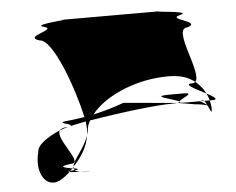

<svg xmlns="http://www.w3.org/2000/svg" viewBox="-44 -810 789 643"><g transform="rotate(-5 350.5 -488.5)"><path d="M69 -325C52 -264 79 -208 123 -220C136 -224 151 -234 167 -249C163 -250 160 -251 169 -252C172 -255 175 -257 178 -260C153 -265 125 -270 176 -276C218 -276 129 -363 147 -391C102 -371 69 -348 69 -325ZM105 -697C49 -714 174 -729 123 -741C80 -753 243 -759 176 -759H527C455 -759 627 -753 584 -741C528 -729 658 -714 602 -697C550 -697 640 -540 613 -513C590 -531 561 -542 506 -539C403 -534 307 -489 264 -434C300 -442 335 -452 367 -464L547 -448C542 -448 538 -447 527 -447C479 -447 364 -434 251 -415C246 -406 242 -397 241 -388C241 -380 237 -372 236 -365C237 -372 238 -380 238 -387C238 -394 237 -403 236 -413C216 -409 196 -405 180 -401C209 -409 110 -416 191 -422C205 -424 217 -426 233 -428C213 -520 152 -697 105 -697ZM147 -391C151 -396 162 -400 176 -400C177 -400 177 -401 178 -401C168 -398 157 -394 147 -391ZM167 -249C168 -250 168 -251 169 -252C172 -253 177 -253 185 -254C189 -250 193 -248 204 -246C188 -247 175 -248 167 -249ZM178 -260C178 -260 182 -266 182 -266C182 -266 182 -260 182 -260ZM178 -401H180ZM182 -260C182 -258 184 -256 185 -254H191C202 -256 194 -258 182 -260ZM182 -266C209 -293 231 -328 236 -365C222 -324 185 -288 182 -266ZM204 -246C210 -245 220 -244 232 -244C246 -244 224 -245 204 -246ZM527 -478C448 -478 543 -461 554 -452C559 -461 613 -478 571 -478ZM547 -448 608 -438C614 -438 635 -435 647 -431C655 -415 660 -398 660 -418C660 -428 658 -438 656 -447H637C641 -444 643 -439 646 -433C638 -438 628 -446 624 -446C624 -447 626 -447 626 -447H571C561 -447 555 -448 554 -450C553 -449 551 -448 547 -448ZM554 -452C554 -452 554 -450 554 -450C554 -450 554 -452 554 -452ZM602 -509C570 -509 614 -488 647 -471C639 -487 627 -502 613 -513C610 -510 607 -509 602 -509ZM626 -447C630 -450 634 -450 637 -447ZM647 -471C671 -458 688 -447 665 -447H656C654 -455 651 -463 647 -471ZM651 -430C652 -429 653 -429 654 -428C656 -426 654 -428 651 -430Z"/></g></svg>

Font: bitstorm
Style: ultext
Weight: 400
Version: Version 0.2